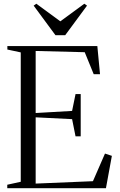

<svg xmlns="http://www.w3.org/2000/svg" viewBox="-20 -984 625 1004"><path d="M88.5 -33.5V-710L18.5 -725V-743H489L503 -596H470L423 -711L166.5 -717.5V-393L357 -404L375 -492H402V-271H375L357 -361L166.5 -370.5V-24L466 -36.5L529 -181L565 -169L534 0H18V-18ZM270 -800 156 -954.5 170 -964.5 295.5 -872.5 421 -964.5 435 -954.5 321 -800Z"/></svg>

Font: Merriweather 144pt Light
Style: Regular
Weight: 300
Version: Version 2.100